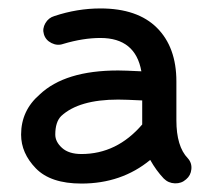

<svg xmlns="http://www.w3.org/2000/svg" viewBox="-20 -426 493 455"><path d="M173 9Q100 9 65 -27Q30 -63 30 -107Q30 -164 74 -202Q134 -259 260 -259Q275 -259 315 -257Q301 -336 218 -336Q177 -336 130 -322Q116 -317 102 -324Q88 -331 84 -345Q80 -358 87.5 -371Q95 -384 109 -388Q163 -406 218 -406Q306 -406 352 -360Q398 -314 398 -233V-141Q398 -79 425 -51Q435 -40 433.5 -25Q432 -10 421 -1Q410 9 394.5 8.5Q379 8 368 -3Q350 -22 336 -47Q268 9 173 9ZM317 -131V-188Q277 -190 260 -190Q167 -190 125 -151Q111 -137 111 -107Q111 -90 127 -75.5Q143 -61 173 -61Q257 -61 317 -131Z"/></svg>

Font: Hoogli Semibold
Style: Regular
Weight: 600
Designer: Anand Singh Naorem
Foundry: Brand New Type
Version: Version 1.00 b007